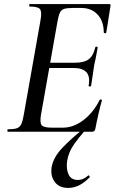

<svg xmlns="http://www.w3.org/2000/svg" viewBox="-20 -645 565 940"><path d="M19 0Q16 0 16 -6Q16 -12 19 -12Q47 -12 62 -17Q77 -22 84 -37Q91 -52 96 -81L178 -544Q186 -587 176 -600Q166 -613 125 -613Q123 -613 123 -619Q123 -625 125 -625H515Q523 -625 521 -616Q518 -597 514 -572Q510 -547 506.5 -523.5Q503 -500 500 -485Q499 -481 493.5 -482.5Q488 -484 488 -486Q488 -541 458 -573.5Q428 -606 378 -606H337Q308 -606 294 -601.5Q280 -597 273.5 -583.5Q267 -570 262 -543L181 -85Q174 -44 184 -32Q194 -20 233 -20H288Q340 -20 388.5 -57Q437 -94 468 -156Q470 -159 475.5 -157.5Q481 -156 479 -154Q471 -126 462 -87Q453 -48 447 -15Q444 0 431 0ZM426 -225Q425 -221 419 -221.5Q413 -222 414 -226Q422 -271 403 -291.5Q384 -312 342 -312H183L186 -338H349Q392 -338 414.5 -355Q437 -372 446 -412Q447 -417 453 -416.5Q459 -416 458 -411Q453 -380 449 -362Q445 -344 441 -325Q437 -301 434 -277Q431 -253 426 -225ZM314 275Q269 275 247.5 245Q226 215 233 172Q242 124 285.5 78.5Q329 33 388 -14L397 -7Q365 29 340.5 64.5Q316 100 309 141Q303 181 315.5 208.5Q328 236 361 236Q377 236 389.5 229.5Q402 223 412 214Q414 212 417.5 216.5Q421 221 419 223Q391 251 366 263Q341 275 314 275Z"/></svg>

Font: Cormorant Light SemiBold
Style: Italic
Weight: 600
Italic angle: -10°
Version: Version 4.000